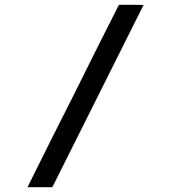

<svg xmlns="http://www.w3.org/2000/svg" viewBox="-20 -758 709 796"><path d="M94 18Q210 -216 284 -361Q380 -555 473 -738H550Q556 -738 564.5 -737.5Q573 -737 575 -737L197 18Z"/></svg>

Font: Teller
Style: Regular
Weight: 400
Version: Version 3.020;FEAKit 1.0